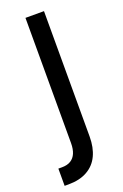

<svg xmlns="http://www.w3.org/2000/svg" viewBox="-164 -574 524 818"><g transform="rotate(-20 98.0 -165.5)"><path d="M151.4 -530.3V38.1Q151.4 87.9 134.3 124Q117.2 160.2 82.5 179.7Q47.9 199.2 -2.9 199.2Q-11.7 199.2 -20.5 199.2V121.1Q-11.7 121.1 -3.9 121.1Q20.5 121.1 36.1 111.3Q51.8 101.6 59.6 83Q67.4 64.5 67.4 38.1V-530.3Z"/></g></svg>

Font: Pretendard Std Variable
Style: Regular
Weight: 400
Designer: Base glyphs from Inter by Rasmus Andersson; Hangeul glyphs from Noto Sans CJK(Source Han Sans) by Jang Soo-young and Kan
Foundry: Kil Hyung-jin
Version: Version 1.309;Glyphs 3.2 (3225)